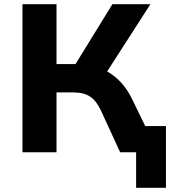

<svg xmlns="http://www.w3.org/2000/svg" viewBox="-20 -725 814 914"><path d="M628 169V0H572V-125H770V169ZM87 0V-705H249V-420H352L326 -398L515 -705H696L478 -366L406 -414Q452 -406 489 -385.5Q526 -365 556 -332.5Q586 -300 608 -255L732 0H552L460 -200Q439 -245 409 -265Q379 -285 331 -285H249V0Z"/></svg>

Font: Nunito Sans 8pt ExtraBold
Style: Regular
Weight: 800
Version: Version 3.101;gftools[0.9.27]